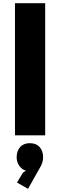

<svg xmlns="http://www.w3.org/2000/svg" viewBox="-20 -860 382 1220"><path d="M253.9 139.2Q253.9 167.5 240.2 193.8L158.2 339.8L87.9 299.8L126 236.8L145 224.1Q119.1 217.8 102.5 193.6Q85.9 169.4 85.9 139.2Q85.9 99.1 107.9 74.5Q129.9 49.8 169.9 49.8Q210 49.8 231.9 74.5Q253.9 99.1 253.9 139.2ZM267.1 -839.8V0H75.2V-839.8Z"/></svg>

Font: Sinkin Sans 800 Black
Style: Regular
Weight: 900
Designer: Keith Bates
Foundry: K-Type
Version: Sinkin Sans (version 1.0)  by Keith Bates   •   © 2014   www